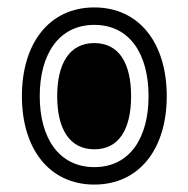

<svg xmlns="http://www.w3.org/2000/svg" viewBox="-20 -547 507 517"><path d="M234 -50C355 -50 429 -146 429 -288C429 -431 355 -527 234 -527C113 -527 39 -431 39 -288C39 -146 113 -50 234 -50ZM234 -97C139 -97 87 -175 87 -288C87 -402 139 -480 234 -480C329 -480 380 -402 380 -288C380 -175 329 -97 234 -97ZM234 -145C301 -145 333 -200 333 -288C333 -376 301 -431 234 -431C167 -431 134 -376 134 -288C134 -200 167 -145 234 -145Z"/></svg>

Font: Noto Sans Thai Looped Condensed ExtraBold
Style: Regular
Weight: 800
Width: 3
Designer: Sasikarn Vongin, Ben Mitchell
Foundry: The Fontpad Ltd
Version: Version 1.001